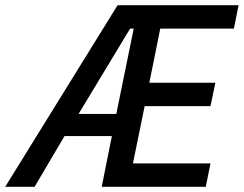

<svg xmlns="http://www.w3.org/2000/svg" viewBox="-67 -718 937 738"><path d="M363 -195H181L66 0H-47L385 -698H850L832 -608H549L507 -400H761L742 -310H489L444 -90H742L724 0H324ZM433 -608 235 -280H380L447 -608Z"/></svg>

Font: IBM Plex Sans Cond Medm
Style: Italic
Weight: 500
Width: 3
Italic angle: -11°
Designer: Mike Abbink, Paul van der Laan, Pieter van Rosmalen
Foundry: Bold Monday
Version: Version 1.3